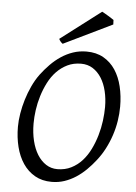

<svg xmlns="http://www.w3.org/2000/svg" viewBox="-57 -873 660 932"><g transform="rotate(5 272.5 -407.0)"><path d="M457 -369.1Q457 -410.2 448.2 -446.5Q439.5 -482.9 422.4 -510Q405.3 -537.1 380.4 -553Q355.5 -568.8 323.2 -568.8Q286.1 -568.8 256.6 -554.4Q227.1 -540 204.1 -516.1Q181.2 -492.2 165 -460.4Q148.9 -428.7 138.4 -394.5Q127.9 -360.4 123 -325.4Q118.2 -290.5 118.2 -259.8Q118.2 -214.4 127.7 -175.5Q137.2 -136.7 154.8 -108.6Q172.4 -80.6 197 -64.7Q221.7 -48.8 252 -48.8Q289.6 -48.8 319.6 -64Q349.6 -79.1 372.3 -104.2Q395 -129.4 411.1 -162.4Q427.2 -195.3 437.5 -231Q447.8 -266.6 452.4 -302.2Q457 -337.9 457 -369.1ZM529.8 -377.9Q529.8 -343.3 524.2 -307.6Q518.6 -272 507.1 -237.3Q495.6 -202.6 478.8 -170.2Q461.9 -137.7 439.9 -109.9Q419.4 -83.5 396.2 -60.8Q373 -38.1 346.9 -21.2Q320.8 -4.4 291.7 5.4Q262.7 15.1 230 15.1Q183.1 15.1 148.2 -4.9Q113.3 -24.9 90.1 -59.3Q66.9 -93.8 55.4 -139.6Q43.9 -185.5 43.9 -236.8Q43.9 -267.6 49.6 -302Q55.2 -336.4 65.7 -370.8Q76.2 -405.3 91.3 -437.7Q106.4 -470.2 126 -497.1Q146.5 -524.4 170.2 -548.6Q193.8 -572.8 220.9 -590.8Q248 -608.9 278.8 -619.4Q309.6 -629.9 344.2 -629.9Q392.1 -629.9 427.2 -609.9Q462.4 -589.8 485.1 -555.4Q507.8 -521 518.8 -475.1Q529.8 -429.2 529.8 -377.9ZM225.1 -657.2Q218.3 -662.1 213.9 -667.7Q209.5 -673.3 206.5 -679.7L402.8 -829.1Q407.7 -826.7 416 -822Q424.3 -817.4 432.9 -812Q441.4 -806.6 449.2 -801.8Q457 -796.9 460.9 -793.9L461.9 -772Z"/></g></svg>

Font: Akkhara
Style: Italic
Weight: 400
Italic angle: -7°
Designer: J. Victor Gaultney
Version: Version 1.00 June 13, 2006, initial release